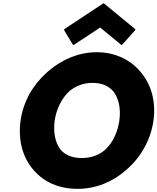

<svg xmlns="http://www.w3.org/2000/svg" viewBox="-20 -1179 1001 1221"><path d="M328 -413C338 -482 369 -551 421 -599C459 -631 509 -652 568 -652C627 -652 669 -633 699 -600C737 -554 749 -483 739 -413C729 -343 700 -273 648 -226C611 -194 561 -174 500 -174C438 -174 395 -194 366 -226C329 -273 318 -343 328 -413ZM111 -413C94 -290 123 -181 189 -103L190 -102L196 -95C259 -22 354 22 473 22C589 22 696 -22 780 -96L788 -103C876 -180 939 -290 956 -413C973 -535 941 -643 875 -720L869 -727C805 -802 708 -847 595 -847C483 -847 375 -802 288 -727L287 -726L279 -719C191 -642 128 -534 111 -413ZM394 -997 386 -990 441 -899 447 -892 617 -1004 753 -892 761 -899 842 -990 836 -997 639 -1159Z"/></svg>

Font: Hussar Woodtype
Style: BlkObl
Weight: 900
Foundry: Cannot Into Space Fonts
Version: Version 1.07